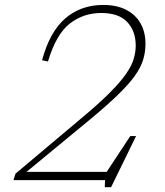

<svg xmlns="http://www.w3.org/2000/svg" viewBox="-20 -728 665 776"><path d="M174 -479.5 150 -484.5Q181 -599.5 244 -653.8Q307 -708 397 -708Q452 -708 490.2 -688.2Q528.5 -668.5 548.2 -633.2Q568 -598 568 -551.5Q568 -517 558.2 -485.5Q548.5 -454 523.5 -419.5Q498.5 -385 453.2 -341.5Q408 -298 336.5 -239L62.5 -13L66 -33.5H426.5L409 -30L506.5 -178H530L429 28.5H403.5L404.5 0H34.5L42.5 -26L323 -262Q386 -315 426.2 -355.8Q466.5 -396.5 489 -428.8Q511.5 -461 520 -488.8Q528.5 -516.5 528.5 -543.5Q528.5 -602.5 494.2 -639Q460 -675.5 389 -675.5Q316.5 -675.5 261.5 -632.2Q206.5 -589 174 -479.5Z"/></svg>

Font: Newsreader 9pt ExtraLight
Style: Italic
Weight: 250
Italic angle: -17°
Designer: Hugues Gentile
Foundry: Production Type
Version: Version 1.003